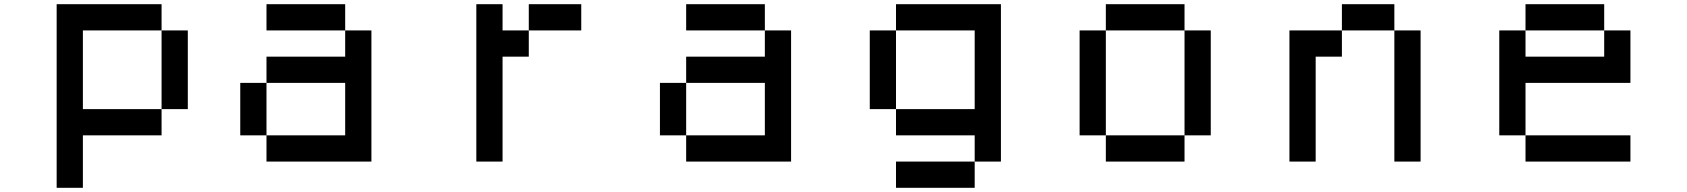

<svg xmlns="http://www.w3.org/2000/svg" viewBox="-20 -770 8040 915"><path d="M250 -750H750V-625H375V-250H750V-125H375V125H250ZM750 -625H875V-250H750Z M1250 -750H1625V-625H1250ZM1625 -625H1750V0H1250V-125H1625V-375H1250V-500H1625ZM1250 -125H1125V-375H1250Z M2250 -750H2375V-625H2500V-500H2375V0H2250ZM2500 -625V-750H2750V-625Z M3250 -750H3625V-625H3250ZM3625 -625H3750V0H3250V-125H3625V-375H3250V-500H3625ZM3250 -125H3125V-375H3250Z M4250 -750H4750V0H4625V-125H4250V-250H4625V-625H4250ZM4625 0V125H4250V0ZM4250 -250H4125V-625H4250Z M5250 -750H5625V-625H5250ZM5625 -625H5750V-125H5625ZM5625 -125V0H5250V-125ZM5250 -125H5125V-625H5250Z M6375 -750H6625V-625H6375ZM6625 -625H6750V0H6625ZM6375 -625V-500H6250V0H6125V-625Z M7250 -750H7625V-625H7250ZM7625 -625H7750V-375H7250V-125H7125V-625H7250V-500H7625ZM7250 -125H7750V0H7250Z"/></svg>

Font: Dogica
Style: Regular
Weight: 400
Monospace: yes
Designer: Roberto Mocci
Version: Version 001.012